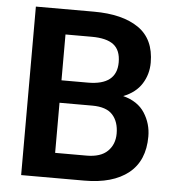

<svg xmlns="http://www.w3.org/2000/svg" viewBox="-51 -759 738 807"><g transform="rotate(5 317.5 -355.5)"><path d="M334.5 0H67.9V-710.9H312.5Q433.6 -710.9 501.5 -664.1Q569.3 -617.2 569.3 -518.1Q569.3 -468.8 543.9 -428.7Q518.6 -388.7 466.3 -368.2Q528.8 -352.1 557.6 -307.1Q586.4 -262.2 586.4 -208Q586.4 -105.5 520.3 -52.7Q454.1 0 334.5 0ZM312.5 -605H202.1V-411.6H313.5Q435.1 -411.6 435.1 -507.8Q435.1 -559.1 405.3 -582Q375.5 -605 312.5 -605ZM452.6 -208.5Q452.6 -258.3 426.3 -287.6Q399.9 -316.9 340.3 -316.9H202.1V-105.5H334.5Q394 -105.5 423.3 -134.3Q452.6 -163.1 452.6 -208.5Z"/></g></svg>

Font: Vazirmatn RD UI SemiBold
Style: Regular
Weight: 600
Designer: Saber Rastikerdar
Foundry: Saber Rastikerdar
Version: Version 33.003